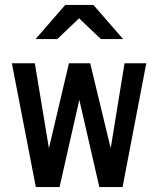

<svg xmlns="http://www.w3.org/2000/svg" viewBox="-20 -757 640 777"><path d="M125 0 28 -501H121L178 -157L259 -501H345L428 -157L484 -501H572L476 0H382L301 -353L221 0ZM124 -599 244 -737H358L478 -599H388L300 -683L212 -599Z"/></svg>

Font: Red Hat Mono Medium
Style: Regular
Weight: 500
Monospace: yes
Designer: Pentagram, MCKL
Foundry: Pentagram, MCKL
Version: Version 1.023; ttfautohint (v1.8.3)